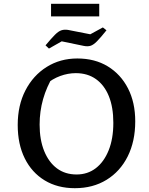

<svg xmlns="http://www.w3.org/2000/svg" viewBox="-20 -978 783 1008"><path d="M373 10Q282 10 214.5 -31Q147 -72 110 -146.5Q73 -221 73 -322Q73 -425 113.5 -503.5Q154 -582 225 -626.5Q296 -671 386 -671Q478 -671 546 -629.5Q614 -588 652 -514Q690 -440 690 -341Q690 -236 650.5 -157Q611 -78 539.5 -34Q468 10 373 10ZM382 -62Q440 -62 483 -95Q526 -128 550.5 -189Q575 -250 575 -333Q575 -415 551.5 -473Q528 -531 484 -562.5Q440 -594 378 -594Q337 -594 296 -579Q255 -564 220 -534L261 -582Q188 -462 188 -324Q188 -244 212 -185Q236 -126 279 -94Q322 -62 382 -62ZM237 -723 219 -740Q250 -777 268.5 -795.5Q287 -814 302.5 -819Q318 -824 337 -821L454 -798L520 -834L539 -819Q508 -780 489 -761Q470 -742 455 -737.5Q440 -733 420 -737L304 -761ZM248 -892V-958H501V-892Z"/></svg>

Font: Piazzolla Thin SemiBold
Style: Regular
Weight: 600
Version: Version 2.005